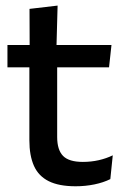

<svg xmlns="http://www.w3.org/2000/svg" viewBox="-20 -640 436 670"><path d="M244 10Q185.5 10 150 -7.8Q114.5 -25.5 98.5 -61.2Q82.5 -97 82.5 -150.5V-449.5H179.5V-162Q179.5 -117 200 -96Q220.5 -75 269 -75Q298 -75 324.5 -81Q351 -87 373.5 -98L365 -15Q341 -3 309.5 3.5Q278 10 244 10ZM6 -405V-483H369L360.5 -405ZM83.5 -474.5 83 -609 181 -620.5 177 -474.5Z"/></svg>

Font: Anek Bangla Medium
Style: Regular
Weight: 500
Designer: Sulekha Rajkumar (Bangla), Yesha Goshar (Latin)
Foundry: Ek Type
Version: Version 1.003